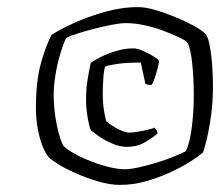

<svg xmlns="http://www.w3.org/2000/svg" viewBox="-20 -746 621 540"><path d="M318 -226Q288 -226 255 -236Q222 -246 192.5 -259Q163 -272 142.5 -285Q122 -298 117 -304Q108 -314 99.5 -335.5Q91 -357 86 -385Q81 -413 81 -442Q81 -515 94 -564Q107 -613 125 -648Q148 -663 187.5 -681Q227 -699 274.5 -712.5Q322 -726 369 -726Q389 -726 416.5 -718Q444 -710 473 -698Q502 -686 525 -673.5Q548 -661 558 -650Q564 -644 568 -626.5Q572 -609 574.5 -586.5Q577 -564 578 -541Q579 -518 579 -501Q579 -451 570.5 -400Q562 -349 551 -317Q538 -306 513.5 -290.5Q489 -275 457 -260.5Q425 -246 389.5 -236Q354 -226 318 -226ZM337 -333Q317 -333 295 -342.5Q273 -352 257 -363.5Q241 -375 236 -379Q233 -384 230 -397.5Q227 -411 224.5 -428.5Q222 -446 222 -463Q222 -495 226 -520Q230 -545 235 -569Q244 -576 263 -585.5Q282 -595 306.5 -602.5Q331 -610 355 -610Q366 -610 383 -602.5Q400 -595 413.5 -586.5Q427 -578 427 -574Q427 -568 423 -553Q419 -538 414.5 -524.5Q410 -511 406 -507Q401 -507 396 -508Q391 -509 389 -510L376 -570Q334 -570 308.5 -566Q283 -562 276 -559Q272 -549 270.5 -524.5Q269 -500 269 -485Q269 -455 273 -432Q277 -409 279 -405Q282 -402 293.5 -394Q305 -386 319.5 -379.5Q334 -373 343 -373Q352 -373 367.5 -375.5Q383 -378 397 -381.5Q411 -385 415 -387Q417 -385 420 -380.5Q423 -376 423 -370Q407 -357 386 -345Q365 -333 337 -333ZM331 -270Q347 -270 371.5 -275.5Q396 -281 422 -289Q448 -297 470 -306Q492 -315 503 -321Q514 -345 519.5 -388.5Q525 -432 525 -477Q525 -526 520.5 -568.5Q516 -611 507 -626Q504 -631 486.5 -639.5Q469 -648 443.5 -658Q418 -668 389 -674.5Q360 -681 334 -681Q319 -681 295.5 -676.5Q272 -672 246.5 -665.5Q221 -659 199 -652Q177 -645 166 -639Q158 -623 149.5 -594.5Q141 -566 136 -535.5Q131 -505 131 -479Q131 -437 139.5 -396Q148 -355 158 -336Q172 -322 203.5 -306.5Q235 -291 270.5 -280.5Q306 -270 331 -270Z"/></svg>

Font: Texturina 12pt Light
Style: Italic
Weight: 300
Italic angle: -11°
Designer: Guillermo Torres Carreño
Foundry: Omnibus-Type
Version: Version 1.002